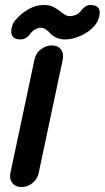

<svg xmlns="http://www.w3.org/2000/svg" viewBox="-20 -744 422 774"><path d="M157 -724Q179 -724 193 -717Q207 -710 218.5 -701.5Q230 -693 239.5 -686Q249 -679 262 -679Q274 -679 287 -684.5Q300 -690 309 -704Q326 -724 344 -724Q391 -724 380 -677Q378 -669 375 -661.5Q372 -654 365 -646H366Q343 -617 308 -601Q273 -585 243 -585Q205 -585 181 -611Q165 -629 149 -632Q134 -633 120 -624.5Q106 -616 96 -600Q81 -585 63 -585Q17 -585 27 -632Q29 -640 32 -647.5Q35 -655 42 -663Q63 -688 93.5 -706Q124 -724 157 -724ZM119 -504Q124 -529 144.5 -545Q165 -561 188 -561Q213 -561 225.5 -545Q238 -529 233 -504L136 -47Q131 -22 111 -6Q91 10 66 10Q43 10 30 -6Q17 -22 22 -47Z"/></svg>

Font: VDS
Style: Bold Italic
Weight: 700
Designer: artmaker
Foundry: artmaker
Version: Version 1.000 2009 initial release